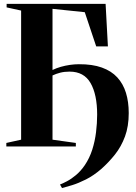

<svg xmlns="http://www.w3.org/2000/svg" viewBox="-20 -763 708 1000"><path d="M303 216.5 292.5 198Q306 193 328.5 181.2Q351 169.5 375.8 148.8Q400.5 128 421.5 97.5Q446.5 60.5 460.5 16.5Q474.5 -27.5 480.2 -74.5Q486 -121.5 486 -166Q486 -270.5 451.8 -330.2Q417.5 -390 342.5 -390Q315.5 -390 294 -384.5Q272.5 -379 253.5 -370V-35.5L375 -18.5V0H13V-18.5L90 -35.5V-708L14.5 -724.5V-743H530L542 -521.5H481L421.5 -699.5L253.5 -717V-398.5Q274 -408.5 297 -415Q320 -421.5 344 -425Q368 -428.5 390.5 -428.5Q461 -429 510.5 -411.2Q560 -393.5 590.8 -360Q621.5 -326.5 636 -279.5Q650.5 -232.5 650.5 -174Q650.5 -105 631 -52.2Q611.5 0.5 579 41.5Q546.5 82.5 507 117.5Q467.5 151.5 427.8 171.5Q388 191.5 355.2 201.5Q322.5 211.5 303 216.5Z"/></svg>

Font: Merriweather 144pt
Style: Bold
Weight: 700
Version: Version 2.100